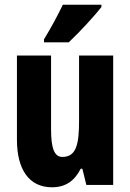

<svg xmlns="http://www.w3.org/2000/svg" viewBox="-20 -786 554 816"><path d="M411 -756V-766H247C226 -722 200 -673 167 -619V-606H272C320 -651 384 -721 411 -756ZM461 -550H316V-274C316 -177 306 -119 245 -119C210 -119 197 -158 197 -237V-550H52V-192C52 -65 104 10 201 10C258 10 297 -17 323 -69H330L347 0H461Z"/></svg>

Font: Noto Sans Khmer UI ExtraCondensed ExtraBold
Style: Regular
Weight: 800
Width: 2
Designer: Danh Hong and the Monotype Design Team
Foundry: Monotype Imaging Inc.
Version: Version 2.002